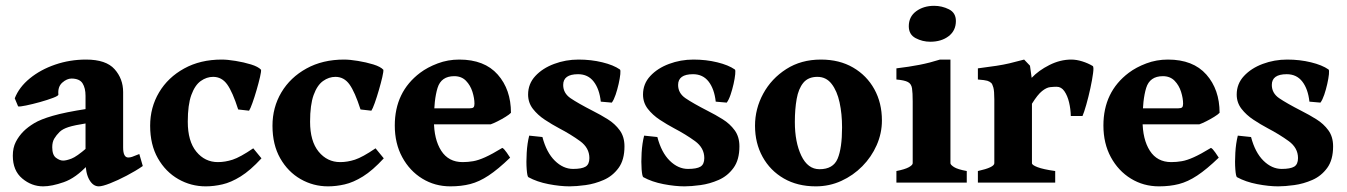

<svg xmlns="http://www.w3.org/2000/svg" viewBox="-20 -640 4723 673"><path d="M480.5 -58.1Q455.1 -40.5 423.8 -24.2Q392.6 -7.8 365.7 2.7Q338.9 13.2 326.2 13.2Q306.2 13.2 293 -10Q279.8 -33.2 279.8 -73.2V-304.2Q279.8 -331.1 269.5 -347.7Q259.3 -364.3 231 -364.7Q214.4 -364.7 198.2 -350.3Q182.1 -335.9 184.6 -308.6Q185.1 -304.2 165.8 -296.9Q146.5 -289.6 120.1 -282.2Q93.8 -274.9 71.5 -270.3Q49.3 -265.6 43.5 -267.1L31.7 -295.4Q46.9 -334.5 84.5 -365.2Q122.1 -396 173.6 -413.6Q225.1 -431.2 281.7 -431.2Q351.6 -431.2 381.6 -397.5Q411.6 -363.8 411.6 -317.4V-123Q411.6 -87.9 429.7 -87.9Q436 -87.9 443.1 -90.3Q450.2 -92.8 468.3 -100.1ZM284.2 -208Q240.7 -201.2 220.2 -194.6Q199.7 -188 189 -177.7Q177.2 -166 170.2 -154.1Q163.1 -142.1 163.1 -124Q163.1 -96.7 176.3 -86.9Q189.5 -77.1 201.2 -77.1Q212.4 -77.1 230.5 -84Q248.5 -90.8 284.2 -121.6L287.6 -61.5Q245.6 -16.1 203.6 -1.5Q161.6 13.2 131.3 13.2Q90.8 13.2 57.9 -14.4Q24.9 -42 24.9 -94.2Q24.9 -122.1 35.4 -142.6Q45.9 -163.1 62.5 -179.7Q77.1 -194.3 99.6 -208Q122.1 -221.7 165 -234.1Q208 -246.6 284.2 -258.3Z M896.5 -85Q857.4 -42.5 823.5 -21.5Q789.6 -0.5 759.5 6.3Q729.5 13.2 701.2 13.2Q649.4 13.2 605 -12.2Q560.5 -37.6 533.4 -85.2Q506.3 -132.8 506.3 -199.2Q506.3 -263.7 537.6 -316.2Q568.8 -368.7 625.5 -399.9Q682.1 -431.2 757.3 -431.2Q777.3 -431.2 805.9 -426.5Q834.5 -421.9 859.9 -414.1Q885.3 -406.2 895 -395.5Q896 -390.1 891.4 -369.9Q886.7 -349.6 879.4 -324.5Q872.1 -299.3 864.7 -278.8Q857.4 -258.3 853 -252L814.9 -256.3Q795.4 -317.4 776.4 -344Q757.3 -370.6 727.1 -370.6Q704.1 -370.6 683.6 -356Q663.1 -341.3 650.6 -306.9Q638.2 -272.5 638.2 -213.4Q638.2 -145 668.2 -108.4Q698.2 -71.8 743.7 -71.8Q769 -71.8 795.4 -80.3Q821.8 -88.9 867.7 -120.1Z M1325.2 -85Q1286.1 -42.5 1252.2 -21.5Q1218.3 -0.5 1188.2 6.3Q1158.2 13.2 1129.9 13.2Q1078.1 13.2 1033.7 -12.2Q989.3 -37.6 962.2 -85.2Q935.1 -132.8 935.1 -199.2Q935.1 -263.7 966.3 -316.2Q997.6 -368.7 1054.2 -399.9Q1110.8 -431.2 1186 -431.2Q1206.1 -431.2 1234.6 -426.5Q1263.2 -421.9 1288.6 -414.1Q1314 -406.2 1323.7 -395.5Q1324.7 -390.1 1320.1 -369.9Q1315.4 -349.6 1308.1 -324.5Q1300.8 -299.3 1293.5 -278.8Q1286.1 -258.3 1281.7 -252L1243.7 -256.3Q1224.1 -317.4 1205.1 -344Q1186 -370.6 1155.8 -370.6Q1132.8 -370.6 1112.3 -356Q1091.8 -341.3 1079.3 -306.9Q1066.9 -272.5 1066.9 -213.4Q1066.9 -145 1096.9 -108.4Q1127 -71.8 1172.4 -71.8Q1197.8 -71.8 1224.1 -80.3Q1250.5 -88.9 1296.4 -120.1Z M1771 -244.6Q1765.6 -238.8 1752.2 -230.5Q1738.8 -222.2 1724.1 -214.8Q1709.5 -207.5 1699.7 -204.1H1420.4L1421.4 -260.3H1626Q1636.2 -260.3 1639.6 -263.7Q1643.1 -267.1 1643.1 -276.4Q1643.1 -295.4 1636 -318.1Q1628.9 -340.8 1613.3 -356.9Q1597.7 -373 1572.3 -373Q1526.4 -373 1513.7 -331.8Q1501 -290.5 1501 -217.8Q1501 -151.4 1526.6 -111.6Q1552.2 -71.8 1601.6 -71.8Q1620.6 -71.8 1638.7 -75Q1656.7 -78.1 1680.7 -88.9Q1704.6 -99.6 1740.7 -121.6Q1746.6 -119.1 1756.3 -105Q1766.1 -90.8 1768.1 -87.4Q1725.6 -46.4 1692.6 -24.7Q1659.7 -2.9 1628.4 5.1Q1597.2 13.2 1558.6 13.2Q1504.4 13.2 1460.2 -13.9Q1416 -41 1389.9 -89.1Q1363.8 -137.2 1363.8 -200.2Q1363.8 -317.9 1452.6 -384.8Q1478.5 -404.3 1514.2 -417.7Q1549.8 -431.2 1589.8 -431.2Q1678.2 -431.2 1724.6 -378.7Q1771 -326.2 1771 -244.6Z M2168.9 -127Q2168.9 -79.6 2148.2 -51.3Q2127.4 -22.9 2096.2 -9.3Q2064.9 4.4 2032.5 8.8Q2000 13.2 1976.6 13.2Q1943.4 13.2 1902.8 5.4Q1862.3 -2.4 1832 -19Q1828.1 -21.5 1826.2 -46.4Q1824.2 -71.3 1826.2 -104.5Q1828.1 -137.7 1835 -164.6L1881.3 -159.7Q1895.5 -105.5 1924.8 -76.7Q1954.1 -47.9 1988.8 -47.9Q2019 -47.9 2032.5 -55.9Q2045.9 -64 2045.9 -85.9Q2045.9 -121.6 2013.4 -145.3Q1981 -168.9 1939.9 -190.4Q1915 -203.6 1889.9 -220.2Q1864.7 -236.8 1847.9 -258.5Q1831.1 -280.3 1831.1 -308.6Q1831.1 -346.2 1856.4 -373.5Q1881.8 -400.9 1922.4 -416Q1962.9 -431.2 2007.8 -431.2Q2052.2 -431.2 2091.3 -421.6Q2130.4 -412.1 2152.8 -396.5Q2155.8 -394.5 2154.3 -379.9Q2152.8 -365.2 2148.4 -345.7Q2144 -326.2 2137.9 -308.1Q2131.8 -290 2124.5 -280.3L2085.9 -283.7Q2081.1 -328.1 2061 -354Q2041 -379.9 2006.3 -379.9Q1954.1 -379.9 1954.1 -342.3Q1954.1 -313.5 1979.7 -295.9Q2005.4 -278.3 2058.6 -251Q2085 -237.8 2110.4 -221.9Q2135.7 -206.1 2152.3 -183.3Q2168.9 -160.6 2168.9 -127Z M2571.8 -127Q2571.8 -79.6 2551 -51.3Q2530.3 -22.9 2499 -9.3Q2467.8 4.4 2435.3 8.8Q2402.8 13.2 2379.4 13.2Q2346.2 13.2 2305.7 5.4Q2265.1 -2.4 2234.9 -19Q2231 -21.5 2229 -46.4Q2227.1 -71.3 2229 -104.5Q2231 -137.7 2237.8 -164.6L2284.2 -159.7Q2298.3 -105.5 2327.6 -76.7Q2356.9 -47.9 2391.6 -47.9Q2421.9 -47.9 2435.3 -55.9Q2448.7 -64 2448.7 -85.9Q2448.7 -121.6 2416.3 -145.3Q2383.8 -168.9 2342.8 -190.4Q2317.9 -203.6 2292.7 -220.2Q2267.6 -236.8 2250.7 -258.5Q2233.9 -280.3 2233.9 -308.6Q2233.9 -346.2 2259.3 -373.5Q2284.7 -400.9 2325.2 -416Q2365.7 -431.2 2410.6 -431.2Q2455.1 -431.2 2494.1 -421.6Q2533.2 -412.1 2555.7 -396.5Q2558.6 -394.5 2557.1 -379.9Q2555.7 -365.2 2551.3 -345.7Q2546.9 -326.2 2540.8 -308.1Q2534.7 -290 2527.3 -280.3L2488.8 -283.7Q2483.9 -328.1 2463.9 -354Q2443.8 -379.9 2409.2 -379.9Q2356.9 -379.9 2356.9 -342.3Q2356.9 -313.5 2382.6 -295.9Q2408.2 -278.3 2461.4 -251Q2487.8 -237.8 2513.2 -221.9Q2538.6 -206.1 2555.2 -183.3Q2571.8 -160.6 2571.8 -127Z M3071.3 -217.8Q3071.3 -172.9 3053 -131.3Q3034.7 -89.8 3002.7 -57.4Q2970.7 -24.9 2929 -5.9Q2887.2 13.2 2839.8 13.2Q2775.4 13.2 2727.5 -14.4Q2679.7 -42 2653.1 -90.1Q2626.5 -138.2 2626.5 -199.2Q2626.5 -258.8 2655.3 -311.8Q2684.1 -364.7 2736.1 -397.9Q2788.1 -431.2 2857.4 -431.2Q2922.4 -431.2 2970.2 -403.3Q3018.1 -375.5 3044.7 -327.4Q3071.3 -279.3 3071.3 -217.8ZM2931.6 -193.4Q2931.6 -240.7 2922.9 -281Q2914.1 -321.3 2895 -345.9Q2876 -370.6 2845.2 -370.6Q2813 -370.6 2795.9 -349.9Q2778.8 -329.1 2772.5 -293.2Q2766.1 -257.3 2766.1 -212.4Q2766.1 -141.6 2788.8 -94.2Q2811.5 -46.9 2852.5 -46.9Q2900.4 -46.9 2916 -83.7Q2931.6 -120.6 2931.6 -193.4Z M3330.6 -566.4Q3330.6 -532.7 3305.2 -513.2Q3279.8 -493.7 3240.7 -493.7Q3213.4 -493.7 3189.5 -506.3Q3165.5 -519 3165.5 -547.9Q3165.5 -581.5 3191.4 -600.6Q3217.3 -619.6 3254.4 -619.6Q3281.7 -619.6 3306.2 -607.4Q3330.6 -595.2 3330.6 -566.4ZM3122.1 0V-40.5Q3152.3 -46.4 3165.8 -54Q3179.2 -61.5 3179.2 -67.9V-284.2Q3179.2 -314.9 3176.8 -330.6Q3174.3 -346.2 3162.4 -352.5Q3150.4 -358.9 3122.1 -361.3V-400.4Q3167 -405.8 3203.1 -412.8Q3239.3 -419.9 3274.9 -431.2H3311.5V-67.9Q3311.5 -62.5 3324 -54.4Q3336.4 -46.4 3368.7 -40.5V0Z M3810.1 -408.7Q3814.5 -406.2 3811.5 -383.8Q3808.6 -361.3 3802 -330.8Q3795.4 -300.3 3787.6 -272.9Q3779.8 -245.6 3774.4 -233.4H3733.4Q3732.9 -257.8 3727.3 -281.2Q3721.7 -304.7 3710.9 -320.3Q3700.2 -335.9 3683.6 -335.9Q3673.3 -335.9 3660.6 -334.5Q3647.9 -333 3632.6 -320.8Q3617.2 -308.6 3597.2 -276.4V-67.9Q3597.2 -61.5 3616.9 -54Q3636.7 -46.4 3678.7 -40.5V0H3407.7V-40.5Q3465.3 -53.2 3465.3 -67.9V-291.5Q3465.3 -321.3 3461.9 -333.3Q3458.5 -345.2 3454.6 -349.1Q3448.7 -354.5 3440.7 -356.9Q3432.6 -359.4 3407.7 -361.3V-400.4Q3448.7 -405.8 3472.9 -409.4Q3497.1 -413.1 3518.1 -418Q3539.1 -422.9 3569.8 -431.2L3590.3 -409.7L3596.2 -367.2Q3620.6 -393.1 3658.4 -412.1Q3696.3 -431.2 3734.9 -431.2Q3753.4 -431.2 3773.7 -424.8Q3793.9 -418.5 3810.1 -408.7Z M4254.9 -244.6Q4249.5 -238.8 4236.1 -230.5Q4222.7 -222.2 4208 -214.8Q4193.4 -207.5 4183.6 -204.1H3904.3L3905.3 -260.3H4109.9Q4120.1 -260.3 4123.5 -263.7Q4127 -267.1 4127 -276.4Q4127 -295.4 4119.9 -318.1Q4112.8 -340.8 4097.2 -356.9Q4081.5 -373 4056.2 -373Q4010.3 -373 3997.6 -331.8Q3984.9 -290.5 3984.9 -217.8Q3984.9 -151.4 4010.5 -111.6Q4036.1 -71.8 4085.4 -71.8Q4104.5 -71.8 4122.6 -75Q4140.6 -78.1 4164.6 -88.9Q4188.5 -99.6 4224.6 -121.6Q4230.5 -119.1 4240.2 -105Q4250 -90.8 4252 -87.4Q4209.5 -46.4 4176.5 -24.7Q4143.6 -2.9 4112.3 5.1Q4081.1 13.2 4042.5 13.2Q3988.3 13.2 3944.1 -13.9Q3899.9 -41 3873.8 -89.1Q3847.7 -137.2 3847.7 -200.2Q3847.7 -317.9 3936.5 -384.8Q3962.4 -404.3 3998 -417.7Q4033.7 -431.2 4073.7 -431.2Q4162.1 -431.2 4208.5 -378.7Q4254.9 -326.2 4254.9 -244.6Z M4652.8 -127Q4652.8 -79.6 4632.1 -51.3Q4611.3 -22.9 4580.1 -9.3Q4548.8 4.4 4516.4 8.8Q4483.9 13.2 4460.4 13.2Q4427.2 13.2 4386.7 5.4Q4346.2 -2.4 4315.9 -19Q4312 -21.5 4310.1 -46.4Q4308.1 -71.3 4310.1 -104.5Q4312 -137.7 4318.8 -164.6L4365.2 -159.7Q4379.4 -105.5 4408.7 -76.7Q4438 -47.9 4472.7 -47.9Q4502.9 -47.9 4516.4 -55.9Q4529.8 -64 4529.8 -85.9Q4529.8 -121.6 4497.3 -145.3Q4464.8 -168.9 4423.8 -190.4Q4398.9 -203.6 4373.8 -220.2Q4348.6 -236.8 4331.8 -258.5Q4314.9 -280.3 4314.9 -308.6Q4314.9 -346.2 4340.3 -373.5Q4365.7 -400.9 4406.2 -416Q4446.8 -431.2 4491.7 -431.2Q4536.1 -431.2 4575.2 -421.6Q4614.3 -412.1 4636.7 -396.5Q4639.6 -394.5 4638.2 -379.9Q4636.7 -365.2 4632.3 -345.7Q4627.9 -326.2 4621.8 -308.1Q4615.7 -290 4608.4 -280.3L4569.8 -283.7Q4564.9 -328.1 4544.9 -354Q4524.9 -379.9 4490.2 -379.9Q4438 -379.9 4438 -342.3Q4438 -313.5 4463.6 -295.9Q4489.3 -278.3 4542.5 -251Q4568.8 -237.8 4594.2 -221.9Q4619.6 -206.1 4636.2 -183.3Q4652.8 -160.6 4652.8 -127Z"/></svg>

Font: Dai Banna SIL
Style: Bold
Weight: 700
Designer: Victor Gaultney
Foundry: SIL International
Version: Version 4.000